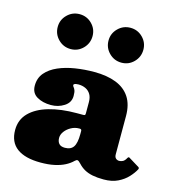

<svg xmlns="http://www.w3.org/2000/svg" viewBox="-118 -910 947 1022"><g transform="rotate(15 355.5 -398.5)"><path d="M476 -615Q515.5 -615 543.5 -643.2Q571.5 -671.5 571.5 -711.5Q571.5 -751 543.5 -779Q515.5 -807 475.5 -807Q436 -807 407.8 -779Q379.5 -751 379.5 -711.5Q379.5 -671.5 407.8 -643.2Q436 -615 476 -615ZM196 -615Q235.5 -615 263.5 -643.2Q291.5 -671.5 291.5 -711.5Q291.5 -751 263.5 -779Q235.5 -807 195.5 -807Q156 -807 127.8 -779Q99.5 -751 99.5 -711.5Q99.5 -671.5 127.8 -643.2Q156 -615 196 -615ZM22.5 -123Q22.5 -56.5 67.2 -23.2Q112 10 197.5 10Q240.5 10 273.2 3Q306 -4 330.2 -16.5Q354.5 -29 371 -45.5Q379.5 -54 385.8 -53Q392 -52 404.5 -38.5Q419.5 -22 438.8 -11.2Q458 -0.5 484 4.8Q510 10 545 10H545.5Q591 10 623.2 -5.8Q655.5 -21.5 677 -44.8Q698.5 -68 710 -90Q713.5 -98 707 -102L650 -137Q643.5 -142 638.5 -133.5Q630 -117.5 620 -112.2Q610 -107 599.5 -107Q589 -107 581.2 -114Q573.5 -121 573.5 -136V-347Q573.5 -410 547 -450.5Q520.5 -491 470.5 -510.5Q420.5 -530 350.5 -530Q297.5 -530 246.2 -522Q195 -514 153.5 -496Q112 -478 87.2 -449Q62.5 -420 62.5 -378Q62.5 -337.5 94.2 -318.8Q126 -300 171.5 -300Q212 -300 244.2 -320.8Q276.5 -341.5 276.5 -378Q276.5 -400 272.2 -409.8Q268 -419.5 263.8 -424Q259.5 -428.5 259.5 -434Q259.5 -437 262.8 -439.2Q266 -441.5 272 -442.8Q278 -444 285.5 -444Q308 -444 325.8 -435.5Q343.5 -427 353.5 -410Q363.5 -393 363.5 -367V-307Q363.5 -298 361.2 -296Q359 -294 350.5 -294H316.5Q230.5 -294 164.2 -275Q98 -256 60.2 -218Q22.5 -180 22.5 -123ZM259.5 -143Q259.5 -161.5 272.5 -178.8Q285.5 -196 306 -207.2Q326.5 -218.5 349.5 -218.5H353.5Q363.5 -218.5 363.5 -208.5V-191Q363.5 -141.5 349.2 -120.5Q335 -99.5 302.5 -99.5Q280 -99.5 269.8 -111.2Q259.5 -123 259.5 -143Z"/></g></svg>

Font: Besley Black
Style: Regular
Weight: 900
Designer: Owen Earl
Foundry: indestructible type*
Version: Version 2.001